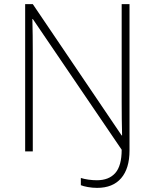

<svg xmlns="http://www.w3.org/2000/svg" viewBox="-20 -734 751 931"><path d="M451 177Q428 177 406 173Q384 169 372 164V129Q388 134 408.5 137Q429 140 450 140Q508 140 539 105Q570 70 570 -8L139 -642H137Q138 -602 138.5 -561.5Q139 -521 139 -479V0H102V-714H139L570 -77H572Q571 -114 570.5 -156.5Q570 -199 570 -238V-714H608V-4Q608 83 567.5 130Q527 177 451 177Z"/></svg>

Font: Noto Sans Gujarati ExtraLight
Style: Regular
Weight: 200
Designer: Jelle Bosma - Monotype Design Team, Universal Thirst
Foundry: Monotype Imaging Inc.
Version: Version 2.106; ttfautohint (v1.8.4.7-5d5b)